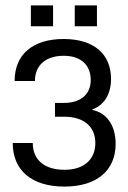

<svg xmlns="http://www.w3.org/2000/svg" viewBox="-20 -676 474 709"><path d="M332 -148C332 -86 289 -49 218 -49C145 -49 101 -85 101 -148H27C27 -47 97 13 218 13C337 13 407 -46 407 -145C407 -212 375 -259 321 -270V-272C364 -287 390 -328 390 -384C390 -478 325 -532 215 -532C101 -532 34 -475 34 -377H109C109 -435 149 -470 215 -470C278 -470 315 -437 315 -380C315 -328 278 -296 217 -296H183V-245H217C289 -245 332 -209 332 -148ZM94 -579H176V-656H94ZM256 -579H338V-656H256Z"/></svg>

Font: Non Bureau Light
Style: Regular
Weight: 300
Designer: Jona Saucedo
Foundry: Non Foundry
Version: Version 1.000;FEAKit 1.0